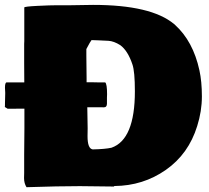

<svg xmlns="http://www.w3.org/2000/svg" viewBox="-45 -760 868 796"><path d="M250.5 -738.3 340.8 -739.7Q581.5 -739.7 676.3 -660.6L680.7 -657.2H680.2Q755.4 -589.4 781.7 -468.8Q792 -421.9 792 -360.4Q792 -298.8 772.5 -237.3Q736.8 -121.6 642.6 -55.7Q548.3 10.3 429.2 11.2L427.2 13.2H415L286.1 11.7Q197.8 11.7 64.9 16.1Q54.7 0 54.7 -22L55.2 -43V-119.1L56.2 -227.5V-309.6Q43.9 -309.1 -13.2 -309.1Q-15.6 -310.1 -24.9 -316.4L-24.4 -323.2V-331.1L-23.4 -371.1V-376.5L-24.4 -396.5Q-24.4 -418.5 -17.1 -418.5H55.7Q55.2 -441.4 55.2 -498V-578.1L55.7 -589.4V-729Q55.7 -732.9 109.1 -735.6Q162.6 -738.3 193.8 -738.3ZM318.4 -228 317.9 -195.3Q317.9 -143.6 339.4 -140.6Q390.1 -141.6 417 -147.5Q514.2 -181.2 514.2 -381.3Q514.2 -463.9 503.9 -493.2Q484.9 -549.8 453.6 -572.8Q427.2 -589.4 404.8 -590.8Q382.3 -592.3 363 -592.8Q343.8 -593.3 334.5 -593.8Q325.7 -581.1 322.8 -574.7L313 -556.6V-528.8Q313 -490.7 314 -436V-418.9H338.4L358.9 -418.5H391.1Q398.9 -412.1 398.9 -369.1L398.4 -355.5V-330.1Q398.4 -314.9 384.8 -314.9L376 -315.4H316.9Z"/></svg>

Font: Bowlby One
Style: Regular
Weight: 400
Designer: vernon adams
Foundry: vernon adams
Version: Version 1.001